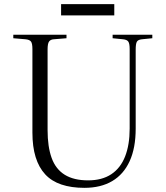

<svg xmlns="http://www.w3.org/2000/svg" viewBox="-20 -890 799 924"><path d="M386 14Q323 14 275.5 -2Q228 -18 197.5 -51Q167 -84 151.5 -134Q136 -184 136 -252V-654Q136 -680 129.5 -689.5Q123 -699 103 -701L44 -706V-723H300V-706L239 -701Q223 -700 216 -690Q209 -680 209 -652V-264Q209 -184 228.5 -130Q248 -76 291.5 -49Q335 -22 404 -22Q471 -22 515.5 -51.5Q560 -81 582 -137Q604 -193 604 -271V-654Q604 -679 598 -689Q592 -699 572 -701L522 -706V-723H713V-706L663 -701Q644 -699 638.5 -689Q633 -679 633 -651V-271Q633 -178 604 -114.5Q575 -51 520 -18.5Q465 14 386 14ZM274 -816V-870H530V-816Z"/></svg>

Font: Literata 60pt Light
Style: Regular
Weight: 300
Designer: Latin by Veronika Burian and Jose Scaglione. Greek by Irene Vlachou. Cyrillic by Vera Evstafieva.
Foundry: TypeTogether
Version: Version 3.103;gftools[0.9.29]